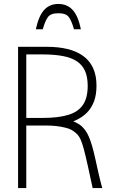

<svg xmlns="http://www.w3.org/2000/svg" viewBox="-20 -952 590 972"><path d="M71.5 0V-715H218Q275.5 -715 321.8 -703.8Q368 -692.5 400.8 -669Q433.5 -645.5 451 -608Q468.5 -570.5 468.5 -518Q468.5 -472.5 456 -438.8Q443.5 -405 419.5 -381Q395.5 -357 360.2 -341.5Q325 -326 279 -316.5H225.5H93L113 -336.5V0ZM93 -355H195.5Q275.5 -355 326 -370.5Q376.5 -386 400.2 -421.5Q424 -457 424 -517Q424 -561.5 410.8 -592Q397.5 -622.5 369.8 -641.2Q342 -660 298.8 -668.2Q255.5 -676.5 195.5 -676.5H93L113 -696.5V-335ZM217.5 -316.5 344 -340.5Q354 -337 363.2 -332.5Q372.5 -328 381 -322.5Q389.5 -317 396.5 -310Q405.5 -301 414 -289Q422.5 -277 430.2 -258.8Q438 -240.5 446 -213.8Q454 -187 462.5 -148Q468.5 -120 478 -78.2Q487.5 -36.5 497.5 0H449Q446 -14 443 -27.8Q440 -41.5 437 -55.2Q434 -69 431 -82.8Q428 -96.5 425 -110.5Q413 -165 404.5 -196.5Q396 -228 388.5 -244.8Q381 -261.5 372.2 -270.8Q363.5 -280 350.5 -289Q336.5 -299 313.5 -305Q290.5 -311 264.8 -313.8Q239 -316.5 217.5 -316.5ZM275.5 -932Q231.5 -932 203.8 -902Q176 -872 161.5 -804H196.5Q208.5 -846.5 222.8 -865.8Q237 -885 275.5 -885Q314 -885 328.2 -865.8Q342.5 -846.5 354.5 -804H389.5Q375.5 -872 347.5 -902Q319.5 -932 275.5 -932Z"/></svg>

Font: Russolo 10pt ExtraLight
Style: Regular
Weight: 200
Designer: Micah Stupak-Hahn
Version: Version 1.000